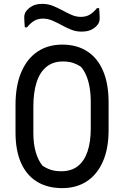

<svg xmlns="http://www.w3.org/2000/svg" viewBox="-20 -950 640 990"><path d="M301 -720Q376 -720 429.5 -685.5Q483 -651 511.5 -584.5Q540 -518 540 -421V-280Q540 -184 510.5 -117Q481 -50 427.5 -15Q374 20 301 20Q225 20 171 -13Q117 -46 88.5 -110Q60 -174 60 -267V-409Q60 -508 89.5 -577.5Q119 -647 173 -683.5Q227 -720 301 -720ZM152 -265Q152 -206 165 -163.5Q178 -121 199 -96Q219 -82 242 -74.5Q265 -67 296 -67Q348 -67 381.5 -93.5Q415 -120 431.5 -169.5Q448 -219 448 -287V-423Q448 -466 442 -500Q436 -534 425 -560Q414 -586 398 -605Q379 -618 357 -625.5Q335 -633 304 -633Q253 -633 219 -605Q185 -577 168.5 -525Q152 -473 152 -401ZM397 -863Q423 -863 442 -874Q461 -885 480 -908H491Q492 -896 493 -883Q494 -870 494 -857Q494 -846 492 -839.5Q490 -833 486 -826Q473 -808 452.5 -797.5Q432 -787 400 -787Q372 -787 347 -797Q322 -807 298.5 -820Q275 -833 251 -843.5Q227 -854 202 -854Q176 -854 157 -843Q138 -832 119 -809H108Q107 -821 106 -834.5Q105 -848 105 -860Q105 -870 107 -876.5Q109 -883 113 -890Q126 -908 146.5 -919Q167 -930 199 -930Q227 -930 252 -920Q277 -910 301 -897Q325 -884 348.5 -873.5Q372 -863 397 -863Z"/></svg>

Font: Rec Mono Semicasual
Style: Regular
Weight: 400
Version: Version 1.085; ttfautohint (v1.8.4.7-5d5b)